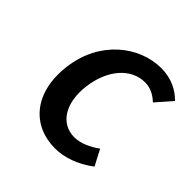

<svg xmlns="http://www.w3.org/2000/svg" viewBox="-142 -620 749 749"><g transform="rotate(45 232.0 -245.5)"><path d="M264 12C315 12 372 -8 423 -47L389 -112C361 -92 324 -72 286 -72C211 -72 166 -142 179 -245C192 -349 253 -419 330 -419C360 -419 385 -406 407 -385L464 -450C436 -479 394 -503 336 -503C216 -503 91 -409 71 -245C51 -81 140 12 264 12Z"/></g></svg>

Font: Falling Sky
Style: LightObl
Weight: 400
Designer: Paul D. Hunt
Foundry: Adobe Systems Incorporated
Version: Version 1.02